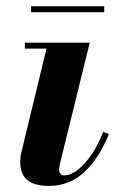

<svg xmlns="http://www.w3.org/2000/svg" viewBox="-20 -600 401 630"><path d="M140 10Q93 10 69.8 -9.2Q46.5 -28.5 46.5 -68Q46.5 -76 47.2 -84Q48 -92 49.5 -97.5L132.5 -440.5H61.5V-460H274.5L176.5 -62Q175.5 -57.5 174.8 -52.5Q174 -47.5 174 -43.5Q174 -35.5 178 -30Q182 -24.5 190.5 -24.5Q211.5 -24.5 234.8 -42.5Q258 -60.5 280 -92.5Q302 -124.5 318.5 -167L337.5 -160.5Q305.5 -81 256.8 -35.5Q208 10 140 10ZM82 -560V-579.5H322V-560Z"/></svg>

Font: Bodoni Moda 11pt
Style: Bold Italic
Weight: 700
Italic angle: -13°
Designer: Owen Earl
Foundry: indestructible type
Version: Version 2.004